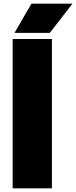

<svg xmlns="http://www.w3.org/2000/svg" viewBox="-20 -1019 412 1039"><path d="M48.5 0V-808H261V0ZM58.5 -841 150 -999H372L249.5 -841Z"/></svg>

Font: Encode Sans Condensed Thin Black
Style: Regular
Weight: 900
Version: Version 3.002